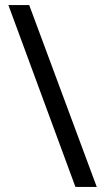

<svg xmlns="http://www.w3.org/2000/svg" viewBox="-20 -735 412 756"><path d="M95 -715 361 1H277L13 -715Z"/></svg>

Font: Noto Sans Thai SemiCondensed
Style: Regular
Weight: 400
Width: 4
Designer: Monotype Design Team
Foundry: Monotype Imaging Inc.
Version: Version 2.001